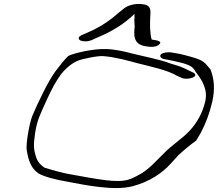

<svg xmlns="http://www.w3.org/2000/svg" viewBox="-20 -908 1107 975"><path d="M143 -317C128 -276 110 -172 116 -144C125 -92 137 -54 176 -27C206 -10 261 4 324 15L405 30C452 38 514 47 571 47C600 47 628 44 652 38C738 16 805 -30 846 -76L886 -120C914 -146 943 -170 976 -194C984 -207 992 -220 1000 -234C1025 -282 1044 -332 1058 -392C1073 -459 1067 -508 1049 -555C1021 -587 1020 -600 952 -619C920 -628 897 -634 877 -637L849 -642C839 -643 829 -643 819 -641C784 -635 788 -613 814 -608L840 -603C856 -600 879 -595 906 -588C954 -574 960 -566 976 -540C1008 -498 1036 -453 1022 -392C1009 -337 983 -288 944 -245C905 -203 853 -172 814 -131C771 -90 734 -42 670 -12C645 1 623 11 579 11C558 11 538 10 516 7C461 0 409 -10 359 -19C300 -28 254 -42 205 -57C183 -73 170 -88 162 -114C151 -151 149 -169 158 -230C163 -265 171 -292 178 -311C186 -331 199 -361 217 -400C246 -463 261 -490 290 -531C307 -552 337 -584 376 -600C394 -608 477 -626 506 -623C571 -617 626 -601 678 -587C753 -568 831 -552 879 -523L902 -513C907 -510 916 -508 926 -508C948 -508 970 -516 972 -526C973 -531 967 -536 962 -539L941 -549C910 -565 893 -572 850 -584C794 -606 720 -619 652 -636C615 -646 569 -657 520 -659C460 -662 356 -639 327 -624C307 -606 282 -572 263 -548C226 -499 171 -384 143 -317ZM380 -716C377 -705 392 -698 415 -698C425 -698 438 -701 445 -704L471 -716C550 -748 617 -791 663 -838V-818C661 -805 663 -791 664 -774C660 -733 654 -683 720 -673C748 -668 775 -669 788 -682C808 -699 773 -704 751 -707L750 -708C741 -738 741 -787 743 -822C744 -848 751 -877 714 -885C670 -894 631 -881 612 -867C593 -853 571 -833 550 -816C514 -788 472 -762 421 -741L393 -729C386 -725 381 -721 380 -716Z"/></svg>

Font: Stray Cat
Style: UltExtObl
Weight: 400
Version: Version 1.0